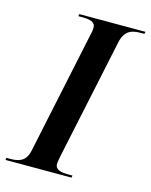

<svg xmlns="http://www.w3.org/2000/svg" viewBox="-136 -785 674 857"><g transform="rotate(15 201.0 -357.0)"><path d="M-27 0H278L280 -10H265C227 -10 200 -15 200 -42C200 -52 203 -66 206 -82L324 -639C337 -696 370 -704 412 -704H426L429 -714H123L121 -704H136C174 -704 200 -699 200 -672C200 -666 199 -653 195 -638L75 -70C64 -17 30 -10 -10 -10H-25Z"/></g></svg>

Font: Noto Serif Display SemiCondensed SemiBold
Style: Italic
Weight: 600
Width: 4
Italic angle: -12°
Designer: Monotype Design Team
Foundry: Monotype Imaging Inc.
Version: Version 2.009